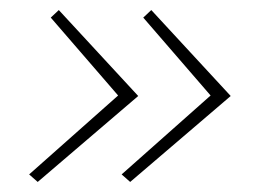

<svg xmlns="http://www.w3.org/2000/svg" viewBox="-20 -402 528 382"><path d="M255 -211 55 -40 38 -55 215 -212 81 -367 97 -382ZM439 -211 239 -40 222 -55 399 -212 265 -367 281 -382Z"/></svg>

Font: Ysabeau Infant Extralight
Style: Italic
Weight: 200
Italic angle: -12°
Designer: Christian Thalmann (Catharsis Fonts)
Version: Version 0.003